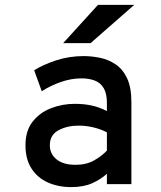

<svg xmlns="http://www.w3.org/2000/svg" viewBox="-20 -752 656 784"><path d="M271 12Q217.5 12 175.2 -7Q133 -26 108.5 -64Q84 -102 84 -159Q84 -218 113.2 -255.2Q142.5 -292.5 188.5 -310.2Q234.5 -328 285 -328Q323.5 -328 355 -321Q386.5 -314 416.5 -298.5V-332Q416.5 -370 403.5 -392Q390.5 -414 367 -423Q343.5 -432 312.5 -432Q270.5 -432 228 -417Q185.5 -402 150.5 -379.5L119.5 -465Q155 -487.5 208.2 -505.2Q261.5 -523 322 -523Q354 -523 388.2 -516Q422.5 -509 451.8 -489.5Q481 -470 498.8 -432.8Q516.5 -395.5 516.5 -335V0H416.5V-42.5Q393 -20.5 357.2 -4.2Q321.5 12 271 12ZM288.5 -79Q332.5 -79 364.2 -97Q396 -115 416.5 -137V-211.5Q394.5 -223.5 364 -231.2Q333.5 -239 300.5 -239Q254 -239 218.8 -220Q183.5 -201 183.5 -159Q183.5 -123.5 211 -101.2Q238.5 -79 288.5 -79ZM238 -576 380 -732H528L350 -576Z"/></svg>

Font: Overpass Mono SemiBold
Style: Regular
Weight: 600
Monospace: yes
Designer: Delve Withrington, Dave Bailey
Foundry: Delve Fonts LLC
Version: Version 4.000